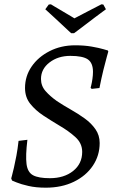

<svg xmlns="http://www.w3.org/2000/svg" viewBox="-20 -858 547 890"><path d="M192 12Q147 12 112 4Q77 -4 56.5 -12.5Q36 -21 36 -21L32 -31Q32 -31 35.5 -44Q39 -57 44.5 -80.5Q50 -104 56 -136Q62 -168 66 -205L107 -210Q98 -136 103 -97.5Q108 -59 133.5 -45.5Q159 -32 211 -32Q277 -32 319 -65.5Q361 -99 361 -154Q361 -194 329.5 -222.5Q298 -251 255 -276Q218 -298 181.5 -322Q145 -346 120.5 -376.5Q96 -407 96 -450Q96 -505 126.5 -549.5Q157 -594 210 -621Q263 -648 328 -648Q371 -648 405 -642Q439 -636 459.5 -630Q480 -624 480 -624L482 -619Q482 -619 475.5 -596Q469 -573 459.5 -534.5Q450 -496 441 -450L405 -446L400 -451Q400 -451 403 -463Q406 -475 408.5 -492.5Q411 -510 411 -525Q411 -566 387.5 -582.5Q364 -599 306 -599Q249 -599 209.5 -568.5Q170 -538 170 -492Q170 -460 191 -436Q212 -412 243 -390Q273 -370 307.5 -350.5Q342 -331 372.5 -309Q403 -287 422.5 -259Q442 -231 442 -195Q442 -137 410.5 -90Q379 -43 322.5 -15.5Q266 12 192 12ZM471 -815Q471 -815 456 -804Q441 -793 419 -776.5Q397 -760 375 -743Q353 -726 338 -715Q323 -704 323 -704H310Q310 -704 298 -715Q286 -726 268 -743Q250 -760 232 -776.5Q214 -793 202 -804Q190 -815 190 -815L206 -837L216 -838Q216 -838 232.5 -828Q249 -818 270.5 -805.5Q292 -793 308.5 -783Q325 -773 325 -773Q325 -773 337.5 -779.5Q350 -786 369 -796Q388 -806 406.5 -815.5Q425 -825 437.5 -831.5Q450 -838 450 -838L459 -837Z"/></svg>

Font: Alegreya
Style: Italic
Weight: 400
Italic angle: -7°
Designer: Juan Pablo del Peral
Foundry: Huerta Tipografica
Version: Version 2.009